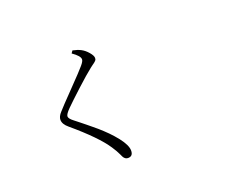

<svg xmlns="http://www.w3.org/2000/svg" viewBox="-127 -1053 1754 1370"><g transform="rotate(-20 750.0 -368.5)"><path d="M565.4 -713.9Q565.4 -740.2 509.8 -778.3L522.5 -796.9Q560.5 -789.1 584 -776.4Q610.4 -762.7 633.3 -735.8Q656.2 -709 656.2 -691.4Q656.2 -685.5 654.8 -680.7Q653.3 -675.8 647.5 -669.9Q641.6 -664.1 637.7 -661.1Q633.8 -658.2 621.6 -649.4Q609.4 -640.6 603.5 -635.7Q557.6 -599.6 479.5 -527.8Q401.4 -456.1 363.3 -418Q328.1 -382.8 328.1 -366.2Q328.1 -348.6 362.3 -323.2Q371.1 -316.4 399.4 -293.9Q427.7 -271.5 437 -263.7Q446.3 -255.9 470.2 -236.3Q494.1 -216.8 505.4 -207Q516.6 -197.3 535.6 -179.7Q554.7 -162.1 567.4 -148.9Q580.1 -135.7 595.2 -119.1Q610.4 -102.5 623 -85.9Q671.9 -23.4 671.9 17.6Q671.9 60.5 633.8 60.5Q611.3 60.5 598.6 37.1Q595.7 31.2 588.9 16.6Q582 2 572.8 -14.6Q563.5 -31.2 550.8 -49.8Q487.3 -146.5 310.5 -295.9Q272.5 -327.1 272.5 -360.4Q272.5 -385.7 297.9 -413.1Q322.3 -441.4 420.4 -542.5Q518.6 -643.6 542 -671.9Q565.4 -699.2 565.4 -713.9Z"/></g></svg>

Font: Bpmf Zihi Serif Regular
Style: Regular
Weight: 400
Foundry: But Ko
Version: Version 1.320